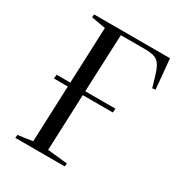

<svg xmlns="http://www.w3.org/2000/svg" viewBox="-173 -844 890 958"><g transform="rotate(30 271.5 -365.0)"><path d="M415 -353H242L229 -30L344 -18L342 0H57L59 -18L143 -30L156 -353H76L78 -376H157L170 -698L88 -713L90 -730H527L543 -558L525 -556L505 -624Q490 -674 468.5 -690.5Q447 -707 400 -707H257L243 -376H417Z"/></g></svg>

Font: Literata 72pt
Style: Italic
Weight: 400
Italic angle: -2°
Designer: Latin by Veronika Burian and Jose Scaglione. Greek by Irene Vlachou. Cyrillic by Vera Evstafieva
Foundry: TypeTogether
Version: Version 3.002